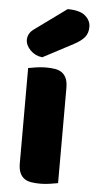

<svg xmlns="http://www.w3.org/2000/svg" viewBox="-54 -777 409 819"><g transform="rotate(5 150.5 -368.0)"><path d="M202 -744Q254 -744 277.5 -724Q301 -704 301 -676Q301 -650 287 -632.5Q273 -615 241 -598L112 -530Q82 -533 61 -554Q40 -575 40 -599Q40 -611 46 -623Q52 -635 66 -645ZM226 -1Q215 1 193.5 4.5Q172 8 150 8Q128 8 110.5 5Q93 2 81 -7Q69 -16 62.5 -31.5Q56 -47 56 -72V-479Q67 -481 88.5 -484.5Q110 -488 132 -488Q154 -488 171.5 -485Q189 -482 201 -473Q213 -464 219.5 -448.5Q226 -433 226 -408Z"/></g></svg>

Font: Baloo Paaji
Style: Regular
Weight: 400
Designer: Shuchita Grover and Ek Type
Foundry: Ek Type
Version: Version 1.007;PS 1.000;hotconv 1.0.88;makeotf.lib2.5.647800